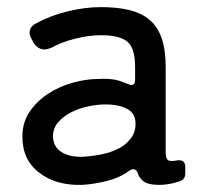

<svg xmlns="http://www.w3.org/2000/svg" viewBox="-20 -512 575 540"><path d="M211 8Q137 10 91 -26Q43 -61 43 -128Q43 -168 63.5 -198Q84 -228 115.5 -248.5Q147 -269 185 -279.5Q223 -290 258 -290Q292 -292 315 -285L339 -276Q345 -273 350 -273Q360 -273 360 -288V-323Q360 -377 338 -395Q316 -413 264 -413Q231 -413 192.5 -403.5Q154 -394 125 -378Q113 -373 105 -373Q87 -373 75 -391L69 -402Q61 -415 64 -427Q67 -439 81 -446Q121 -468 170 -480Q219 -492 264 -492Q310 -492 344.5 -483.5Q379 -475 401.5 -455.5Q424 -436 435 -403.5Q446 -371 446 -323V-82Q446 -63 456 -60Q463 -58 479 -61Q501 -64 501 -42V-24Q501 -7 485 -2L468 3Q446 8 427 8Q395 8 381 -4Q377 -8 373.5 -12.5Q370 -17 368 -24Q364 -36 355 -36Q349 -36 344 -32Q317 -12 280.5 -3Q244 6 211 8ZM212 -71Q228 -72 246.5 -74.5Q265 -77 282.5 -82Q300 -87 316 -95.5Q332 -104 343 -117Q363 -138 361 -168Q360 -196 333 -208Q307 -220 265 -218Q246 -217 222.5 -211.5Q199 -206 178 -195Q157 -184 143 -167.5Q129 -151 129 -127Q131 -98 152 -85Q175 -70 212 -71Z"/></svg>

Font: Higure Gothic Medium
Style: Regular
Weight: 500
Designer: Yoshimichi Ohira
Foundry: Positype
Version: Version 1.000